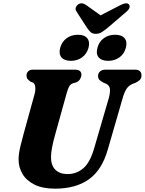

<svg xmlns="http://www.w3.org/2000/svg" viewBox="-20 -1118 869 1152"><path d="M545 -228.5 632.5 -528.5Q642 -563.5 639.5 -585Q637 -606.5 614.5 -616.5L602 -621.5Q582.5 -631.5 575.2 -640.2Q568 -649 568.5 -663.5Q568.5 -678.5 580 -689.2Q591.5 -700 613.5 -700H791.5Q810.5 -700 819.8 -690.5Q829 -681 829 -667Q829 -648.5 819.2 -638.8Q809.5 -629 791.5 -620.5L777 -615.5Q751.5 -604.5 738.2 -583.5Q725 -562.5 714 -522.5L627 -221.5Q591.5 -97 512.5 -41.5Q433.5 14 310.5 14Q236 14 187.2 -10.2Q138.5 -34.5 114.8 -74.8Q91 -115 91.5 -163.5Q92 -197 102.2 -239.5Q112.5 -282 122 -316L188 -555.5Q194 -578 191.5 -597Q189 -616 179 -622L164 -627.5Q150 -637.5 144.5 -645Q139 -652.5 139 -666.5Q139.5 -680 149.2 -690Q159 -700 175.5 -700H430Q468.5 -700 468.5 -669Q468 -655.5 460 -642.5Q452 -629.5 436.5 -623.5L418.5 -618.5Q402.5 -613 394.8 -598.5Q387 -584 379.5 -557L312.5 -316Q298.5 -266.5 292.5 -234.2Q286.5 -202 286 -177.5Q285.5 -126 312 -99.8Q338.5 -73.5 385.5 -73.5Q438.5 -73.5 479.2 -107.8Q520 -142 545 -228.5ZM405 -753Q366 -753 348.8 -773.8Q331.5 -794.5 341 -831Q351 -867.5 379.5 -888.5Q408 -909.5 447.5 -909.5Q486.5 -909.5 503.5 -888.5Q520.5 -867.5 511 -831Q501 -795 472.8 -774Q444.5 -753 405 -753ZM628.5 -753Q589.5 -753 572 -773.8Q554.5 -794.5 564.5 -831Q574 -867.5 602.5 -888.5Q631 -909.5 670.5 -909.5Q710.5 -909.5 727.8 -888.5Q745 -867.5 735 -831Q725.5 -795 697 -774Q668.5 -753 628.5 -753ZM627 -952Q606.5 -935.5 590.5 -925.2Q574.5 -915 554.5 -915Q534 -915 523.5 -925.2Q513 -935.5 501.5 -952L439.5 -1048Q430.5 -1061 434.8 -1072.8Q439 -1084.5 448 -1091Q470.5 -1106.5 496.5 -1088L583.5 -1026L704 -1088Q740 -1106.5 754 -1091Q759.5 -1084.5 757 -1072.8Q754.5 -1061 739 -1048Z"/></svg>

Font: Fraunces 9pt Soft
Style: Bold Italic
Weight: 700
Italic angle: -16°
Version: Version 1.000;[b76b70a41]